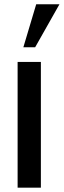

<svg xmlns="http://www.w3.org/2000/svg" viewBox="-20 -863 293 883"><path d="M61 0V-578.1H168V0ZM87.4 -645.5 146.5 -843.3H253.4L141.6 -645.5Z"/></svg>

Font: Oswald Regular
Style: Regular
Weight: 400
Designer: Vernon Adams
Foundry: Vernon Adams
Version: 3.0; ttfautohint (v0.95) -l 8 -r 50 -G 200 -x 0 -w "G" -W -c